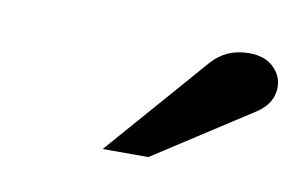

<svg xmlns="http://www.w3.org/2000/svg" viewBox="-36 -787 450 290"><g transform="rotate(10 189.0 -641.5)"><path d="M378 -689Q378 -664 354 -648L204 -551H134L270 -707Q292 -732 327 -732Q351 -732 364.5 -719Q378 -706 378 -689Z"/></g></svg>

Font: Veleka
Style: Italic
Weight: 400
Italic angle: -12°
Designer: Stefan Peev, Context Ltd, 2016; SIL International, 1997-2014.
Foundry: Stefan Peev, Context Ltd, 2016
Version: Version 1.000